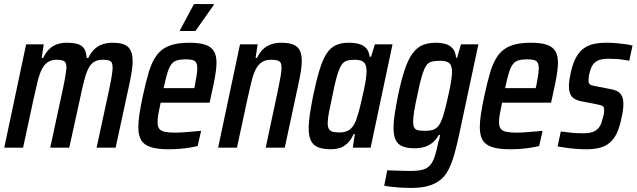

<svg xmlns="http://www.w3.org/2000/svg" viewBox="-20 -729 3143 948"><path d="M1 0 109 -510H196L186 -443H193Q205 -468 221 -484.5Q237 -501 259 -509.5Q281 -518 310 -518Q364 -518 385 -500.5Q406 -483 408 -443H416Q428 -468 444.5 -484.5Q461 -501 484 -509.5Q507 -518 536 -518Q592 -518 613.5 -496Q635 -474 635 -427Q635 -408 631.5 -383.5Q628 -359 622 -329L551 0H457L520 -292Q528 -330 532 -355.5Q536 -381 536 -396Q536 -421 524.5 -427.5Q513 -434 487 -434Q460 -434 443 -422.5Q426 -411 415 -388Q404 -365 395 -329.5Q386 -294 376 -246L322 0H228L291 -292Q299 -330 303 -355.5Q307 -381 308 -396Q308 -421 296 -427.5Q284 -434 259 -434Q233 -434 215 -421.5Q197 -409 185.5 -385Q174 -361 165.5 -326Q157 -291 147 -246L94 0Z M812 8Q757 8 723.5 -3Q690 -14 676.5 -38Q663 -62 663 -101Q663 -130 669 -168.5Q675 -207 685 -254Q700 -324 715 -374Q730 -424 753.5 -456Q777 -488 815.5 -503Q854 -518 915 -518Q965 -518 994 -508Q1023 -498 1036 -476.5Q1049 -455 1049 -420Q1049 -401 1045.5 -375.5Q1042 -350 1036 -320Q1030 -290 1022 -255L1015 -222H773Q766 -190 762 -166.5Q758 -143 758 -126Q758 -104 766.5 -93Q775 -82 795 -78Q815 -74 848 -74Q864 -74 884 -75.5Q904 -77 926.5 -79Q949 -81 973 -83L956 -8Q940 -4 916 0Q892 4 865 6Q838 8 812 8ZM788 -294H939L942 -306Q947 -333 950.5 -354.5Q954 -376 954 -391Q954 -411 948 -420.5Q942 -430 929.5 -433Q917 -436 897 -436Q871 -436 854 -431Q837 -426 826 -411.5Q815 -397 806.5 -369Q798 -341 788 -294ZM868 -576 869 -581 938 -709H1036L1035 -704L945 -576Z M1057 0 1165 -510H1252L1242 -443H1249Q1261 -468 1277.5 -484.5Q1294 -501 1317 -509.5Q1340 -518 1368 -518Q1407 -518 1429 -508.5Q1451 -499 1460.5 -479.5Q1470 -460 1470 -428Q1470 -409 1466.5 -383.5Q1463 -358 1456 -326L1386 0H1292L1354 -292Q1362 -330 1366 -354.5Q1370 -379 1370 -394Q1370 -412 1365 -420Q1360 -428 1348 -431Q1336 -434 1318 -434Q1290 -434 1272 -421.5Q1254 -409 1242 -385Q1230 -361 1221.5 -326Q1213 -291 1203 -246L1150 0Z M1614 8Q1576 8 1551.5 -1.5Q1527 -11 1515.5 -34Q1504 -57 1504 -97Q1504 -125 1510 -164.5Q1516 -204 1526 -256Q1542 -332 1557.5 -383Q1573 -434 1592 -463.5Q1611 -493 1637.5 -505.5Q1664 -518 1701 -518Q1732 -518 1754 -511.5Q1776 -505 1789 -490Q1802 -475 1805 -449H1812L1831 -510H1918L1810 0H1722L1732 -67H1726Q1712 -36 1693.5 -19.5Q1675 -3 1655 2.5Q1635 8 1614 8ZM1657 -75Q1676 -75 1691.5 -81Q1707 -87 1718.5 -100.5Q1730 -114 1738 -135Q1743 -149 1750 -173Q1757 -197 1763.5 -226Q1770 -255 1776.5 -284Q1783 -313 1786.5 -338Q1790 -363 1790 -377Q1790 -409 1776.5 -421.5Q1763 -434 1732 -434Q1708 -434 1692 -429Q1676 -424 1665 -406.5Q1654 -389 1643.5 -353Q1633 -317 1621 -255Q1610 -205 1604 -173Q1598 -141 1598 -121Q1598 -102 1604 -92Q1610 -82 1623 -78.5Q1636 -75 1657 -75Z M2008 199Q1985 199 1960.5 197.5Q1936 196 1914 193.5Q1892 191 1877 188L1892 112Q1919 113 1939.5 113.5Q1960 114 1976 114.5Q1992 115 2005 115Q2043 115 2066 109Q2089 103 2103 87.5Q2117 72 2126.5 43.5Q2136 15 2145 -31Q2148 -38 2150 -47Q2152 -56 2153 -63H2147Q2134 -40 2116 -25Q2098 -10 2076 -3.5Q2054 3 2026 3Q1990 3 1967 -6.5Q1944 -16 1933.5 -38Q1923 -60 1923 -99Q1923 -128 1929 -167Q1935 -206 1945 -256Q1961 -333 1978 -384Q1995 -435 2016.5 -464.5Q2038 -494 2066 -506Q2094 -518 2134 -518Q2156 -518 2177.5 -512.5Q2199 -507 2214 -491Q2229 -475 2232 -444H2237L2256 -510H2342L2248 -69Q2236 -12 2223.5 32Q2211 76 2195 107.5Q2179 139 2154.5 159Q2130 179 2094.5 189Q2059 199 2008 199ZM2081 -83Q2101 -83 2116 -87.5Q2131 -92 2142 -104Q2153 -116 2160 -135Q2166 -148 2172.5 -171.5Q2179 -195 2185.5 -222.5Q2192 -250 2198 -278Q2204 -306 2207.5 -329.5Q2211 -353 2212 -368Q2213 -403 2199.5 -416Q2186 -429 2155 -429Q2128 -429 2111 -424.5Q2094 -420 2083.5 -403.5Q2073 -387 2062.5 -352Q2052 -317 2040 -256Q2030 -211 2025 -179.5Q2020 -148 2020 -129Q2020 -108 2026 -98Q2032 -88 2045.5 -85.5Q2059 -83 2081 -83Z M2498 8Q2443 8 2409.5 -3Q2376 -14 2362.5 -38Q2349 -62 2349 -101Q2349 -130 2355 -168.5Q2361 -207 2371 -254Q2386 -324 2401 -374Q2416 -424 2439.5 -456Q2463 -488 2501.5 -503Q2540 -518 2601 -518Q2651 -518 2680 -508Q2709 -498 2722 -476.5Q2735 -455 2735 -420Q2735 -401 2731.5 -375.5Q2728 -350 2722 -320Q2716 -290 2708 -255L2701 -222H2459Q2452 -190 2448 -166.5Q2444 -143 2444 -126Q2444 -104 2452.5 -93Q2461 -82 2481 -78Q2501 -74 2534 -74Q2550 -74 2570 -75.5Q2590 -77 2612.5 -79Q2635 -81 2659 -83L2642 -8Q2626 -4 2602 0Q2578 4 2551 6Q2524 8 2498 8ZM2474 -294H2625L2628 -306Q2633 -333 2636.5 -354.5Q2640 -376 2640 -391Q2640 -411 2634 -420.5Q2628 -430 2615.5 -433Q2603 -436 2583 -436Q2557 -436 2540 -431Q2523 -426 2512 -411.5Q2501 -397 2492.5 -369Q2484 -341 2474 -294Z M2875 8Q2851 8 2824.5 6Q2798 4 2774 0.5Q2750 -3 2733 -6L2749 -80Q2759 -79 2773 -77Q2787 -75 2801.5 -73.5Q2816 -72 2831.5 -71.5Q2847 -71 2860 -71Q2890 -71 2908 -78Q2926 -85 2937 -99Q2948 -113 2953 -135Q2957 -146 2960 -158.5Q2963 -171 2963 -185Q2963 -202 2954.5 -206Q2946 -210 2927 -214L2845 -230Q2817 -236 2803 -252.5Q2789 -269 2789 -304Q2789 -317 2791.5 -334.5Q2794 -352 2798 -370Q2808 -416 2824 -445Q2840 -474 2862 -490Q2884 -506 2912 -512Q2940 -518 2975 -518Q2998 -518 3022 -516Q3046 -514 3067 -511Q3088 -508 3103 -504L3087 -429Q3073 -432 3054.5 -434.5Q3036 -437 3017.5 -438Q2999 -439 2982 -439Q2961 -439 2944 -434.5Q2927 -430 2914.5 -418Q2902 -406 2895 -383Q2891 -371 2888.5 -358.5Q2886 -346 2886 -331Q2886 -317 2893 -312Q2900 -307 2918 -304L2995 -289Q3013 -286 3027 -279Q3041 -272 3049.5 -257Q3058 -242 3058 -213Q3058 -201 3055.5 -182.5Q3053 -164 3048 -144Q3039 -99 3024.5 -69.5Q3010 -40 2989 -23Q2968 -6 2940 1Q2912 8 2875 8Z"/></svg>

Font: Saira Condensed Medium
Style: Italic
Weight: 500
Width: 3
Italic angle: -12°
Designer: Hector Gatti with collaboration of the Omnibus-Type team
Foundry: Omnibus-Type
Version: Version 1.101